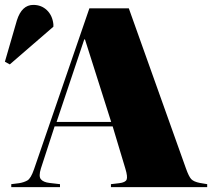

<svg xmlns="http://www.w3.org/2000/svg" viewBox="-56 -764 866 784"><path d="M-10 0V-12L22 -16Q41 -19 55.5 -27Q70 -35 83 -73L309 -730H470L703 -77Q715 -43 725 -32.5Q735 -22 760 -17L790 -12V0H397V-12L431 -16Q456 -19 461 -30.5Q466 -42 456 -75L404 -248H167L111 -76Q101 -44 111 -32Q121 -20 146 -17L189 -12V0ZM175 -266H398L291 -603H288ZM-16 -501 -36 -512 13 -681Q33 -744 80 -744Q113 -744 135.5 -722.5Q158 -701 162 -665V-655Z"/></svg>

Font: Literata 72pt Black
Style: Regular
Weight: 900
Designer: Latin by Veronika Burian and Jose Scaglione. Greek by Irene Vlachou. Cyrillic by Vera Evstafieva.
Foundry: TypeTogether
Version: Version 3.002